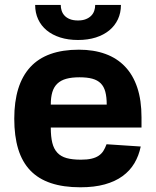

<svg xmlns="http://www.w3.org/2000/svg" viewBox="-20 -756 638 786"><path d="M38.4 -270.2Q38.4 -409.8 103.9 -481.2Q169.4 -552.6 302.9 -552.6Q363.6 -552.6 411.2 -535.3Q458.8 -518.1 491.8 -483.5Q524.9 -448.9 542.1 -397Q559.3 -345.2 559.3 -275.6V-234H187.9V-233.7Q187.9 -196.4 194.1 -171.3Q200.3 -146.3 214.7 -130.9Q229 -115.4 252.7 -108.8Q276.3 -102.3 311.4 -102.3Q337 -102.3 354.4 -106.4Q371.8 -110.4 383.7 -118.4Q395.6 -126.4 403.1 -138.1Q410.5 -149.9 416.2 -165.5L556.1 -156.2Q548.3 -118.3 530 -87.5Q511.7 -56.8 481.7 -35Q451.7 -13.1 408.9 -1.2Q366.1 10.7 308.9 10.7Q239.3 10.7 188.4 -6.4Q137.4 -23.4 104 -58.2Q70.7 -93 54.5 -146Q38.4 -198.9 38.4 -270.2ZM228.7 -735.8Q228.7 -723.7 232.4 -712.2Q236.2 -700.6 244.5 -691.8Q252.8 -682.9 266.3 -677.6Q279.8 -672.2 299.4 -672.2Q318.2 -672.2 331.5 -677.6Q344.8 -682.9 353.3 -691.6Q361.9 -700.3 365.8 -711.8Q369.7 -723.4 369.7 -735.8H475.1Q475.1 -703.5 462.7 -677Q450.3 -650.6 427.4 -631.7Q404.5 -612.9 372.2 -602.6Q339.8 -592.3 299.4 -592.3Q258.9 -592.3 226.6 -602.6Q194.2 -612.9 171.3 -631.7Q148.4 -650.6 136.2 -677Q123.9 -703.5 123.9 -735.8ZM416.9 -327.8Q416.9 -358.7 411.2 -380.1Q405.5 -401.6 392.4 -414.8Q379.3 -427.9 358 -433.8Q336.6 -439.6 305.4 -439.6Q273.4 -439.6 251.2 -433.4Q229 -427.2 214.8 -413.7Q200.6 -400.2 194.2 -378.9Q187.9 -357.6 187.9 -327.8Z"/></svg>

Font: Cannonade
Style: Bold
Weight: 700
Designer: Rasmus Andersson
Foundry: rsms
Version: Version 3.012;git-f93a4a705